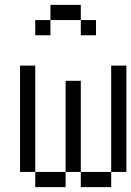

<svg xmlns="http://www.w3.org/2000/svg" viewBox="-20 -770 540 790"><path d="M375 -625V-687.5H312.5V-625ZM125 -62.5V0H250V-62.5ZM125 -62.5V-500H62.5V-62.5ZM250 -62.5H312.5V0H437.5V-62.5H312.5Q312.5 -62.5 312.5 -437.5H250Q250 -437.5 250 -62.5ZM437.5 -62.5H500V-500H437.5ZM187.5 -687.5H125V-625H187.5ZM187.5 -687.5H312.5V-750H187.5Z"/></svg>

Font: CalcUnifontExMono
Style: Regular
Weight: 500
Version: Version 15.0.06